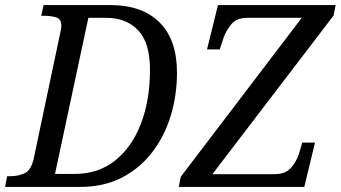

<svg xmlns="http://www.w3.org/2000/svg" viewBox="-40 -734 1338 754"><path d="M-20 0 -12 -42H1Q32 -42 57.5 -54Q83 -66 93 -114L196 -602Q198 -610 199.5 -618.5Q201 -627 201 -633Q201 -660 180 -666Q159 -672 134 -672H122L131 -714H394Q518 -714 586.5 -646Q655 -578 655 -449Q655 -359 630 -278Q605 -197 556.5 -134.5Q508 -72 437.5 -36Q367 0 275 0ZM254 -51Q346 -51 412 -103.5Q478 -156 513.5 -248.5Q549 -341 549 -460Q549 -566 502.5 -615Q456 -664 377 -664H307L176 -51ZM662 0 670 -40 1145 -664H932Q890 -664 869 -639.5Q848 -615 837 -583L823 -540H773L816 -714H1278L1270 -673L794 -50H1037Q1080 -50 1101.5 -73.5Q1123 -97 1134 -130L1147 -174H1197L1155 0Z"/></svg>

Font: Noto Serif SemiCondensed
Style: Italic
Weight: 400
Width: 4
Italic angle: -12°
Designer: Monotype Design Team
Foundry: Monotype Imaging Inc.
Version: Version 2.013